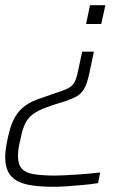

<svg xmlns="http://www.w3.org/2000/svg" viewBox="-29 -530 479 736"><path d="M179 186Q131 186 95 181Q59 176 36 163Q13 150 2 128Q-9 106 -9 72Q-9 60 -7.5 48Q-6 36 -4 23Q2 -10 10 -37Q18 -64 31.5 -86Q45 -108 68 -125Q91 -142 126 -153L174 -170Q210 -181 228 -189.5Q246 -198 254.5 -211.5Q263 -225 269 -252L286 -332H331L313 -247Q305 -210 294 -190.5Q283 -171 265.5 -161Q248 -151 221 -142L176 -128Q142 -117 120 -106Q98 -95 84.5 -81Q71 -67 62.5 -44.5Q54 -22 47 14Q43 30 41.5 43.5Q40 57 40 69Q40 101 55 117Q70 133 102 138Q134 143 182 143Q197 143 217 142Q237 141 260.5 139.5Q284 138 308 136Q332 134 355 131L347 172Q322 176 290 179Q258 182 228.5 184Q199 186 179 186ZM301 -438 316 -510H375L359 -438Z"/></svg>

Font: Saira Thin ExtraLight
Style: Italic
Weight: 250
Italic angle: -12°
Version: Version 1.101